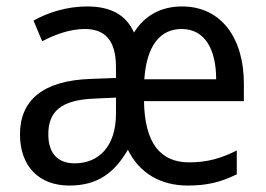

<svg xmlns="http://www.w3.org/2000/svg" viewBox="-20 -566 825 596"><path d="M545 -546C479 -546 428 -517 396 -465C371 -520 324 -546 250 -546C188 -546 128 -527 84 -502L111 -438C153 -460 199 -476 243 -476C304 -476 340 -443 340 -358V-324L261 -321C115 -316 42 -256 42 -149C42 -49 102 10 195 10C284 10 335 -30 377 -101C413 -28 479 10 563 10C623 10 667 -1 715 -25V-99C668 -75 624 -62 567 -62C477 -62 429 -123 427 -252H737V-307C737 -446 668 -546 545 -546ZM544 -476C617 -476 651 -411 651 -320H428C435 -423 476 -476 544 -476ZM274 -260 340 -263V-213C340 -111 286 -59 212 -59C162 -59 130 -87 130 -149C130 -219 168 -256 274 -260Z"/></svg>

Font: Noto Sans Lao Looped SemiCondensed
Style: Regular
Weight: 400
Width: 4
Designer: Mark Frömberg, Ben Mitchell
Foundry: The Fontpad Ltd
Version: Version 1.003